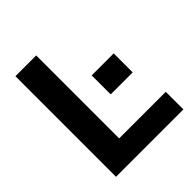

<svg xmlns="http://www.w3.org/2000/svg" viewBox="-199 -845 970 970"><g transform="rotate(-45 286.5 -359.5)"><path d="M550.8 0V-126H217.8V-718.8H69.3V0ZM502 -313.5V-449.2H344.7V-313.5Z"/></g></svg>

Font: Winston
Style: Bold
Weight: 700
Designer: Vernon Adams, Kim Jin-seong, David Berlow, Cristiano Sobral
Foundry: The Winston Project Authors
Version: Version 3.004